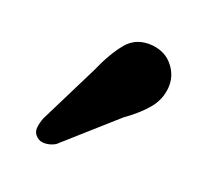

<svg xmlns="http://www.w3.org/2000/svg" viewBox="-44 -755 308 279"><g transform="rotate(15 110.0 -615.5)"><path d="M83.5 -647Q99 -675.5 115.2 -692Q131.5 -708.5 156.5 -704Q177 -700 187.2 -684.2Q197.5 -668.5 194.5 -650.5Q191.5 -632.5 178.5 -619Q165.5 -605.5 142.5 -592L58.5 -529.5Q51.5 -526 43.2 -526Q35 -526 30 -531Q24 -537 25.2 -544.8Q26.5 -552.5 30.5 -560.5Z"/></g></svg>

Font: Fraunces 9pt SuperSoft
Style: Regular
Weight: 400
Version: Version 1.000;[b76b70a41]